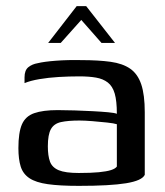

<svg xmlns="http://www.w3.org/2000/svg" viewBox="-20 -600 539 626"><path d="M237 6Q175 6 136 0.5Q97 -5 76 -19Q55 -33 47.5 -57Q40 -81 40 -117Q40 -168 51.5 -194.5Q63 -221 91.5 -231Q120 -241 168 -241Q193 -241 223.5 -240Q254 -239 282.5 -237.5Q311 -236 332.5 -234Q354 -232 361 -229Q361 -271 354 -295Q347 -319 331.5 -331Q316 -343 293 -347Q270 -351 239 -351Q205 -351 171.5 -349Q138 -347 108.5 -342Q79 -337 60 -329V-348Q60 -371 72.5 -381Q85 -391 103 -394Q123 -399 162 -402Q201 -405 245 -404Q301 -404 340.5 -398.5Q380 -393 404.5 -376Q429 -359 440.5 -325Q452 -291 452 -234V-30Q443 -11 391 -2.5Q339 6 237 6ZM237 -36Q277 -36 302.5 -38.5Q328 -41 342 -45.5Q356 -50 361 -57V-195Q352 -198 329 -200.5Q306 -203 281 -205Q256 -207 239 -207Q202 -207 179 -202Q156 -197 146 -179Q136 -161 136 -123Q136 -92 143 -73Q150 -54 171.5 -45Q193 -36 237 -36ZM137 -460 230 -580H261L355 -460H311L245 -535L178 -460Z"/></svg>

Font: Genos Thin Medium
Style: Regular
Weight: 500
Version: Version 1.010